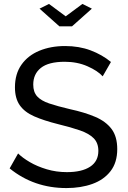

<svg xmlns="http://www.w3.org/2000/svg" viewBox="-20 -949 649 976"><path d="M502 -561Q477 -589 425 -612Q373 -635 309 -635Q227 -635 188 -604Q149 -573 149 -519Q149 -481 169 -459Q189 -437 230.5 -423Q272 -409 336 -394Q410 -378 464 -355Q518 -332 547 -293.5Q576 -255 576 -191Q576 -123 542 -79Q508 -35 449.5 -14Q391 7 318 7Q152 7 29 -93L72 -169Q94 -147 131.5 -125Q169 -103 217.5 -88.5Q266 -74 320 -74Q396 -74 438 -101.5Q480 -129 480 -182Q480 -222 456.5 -246Q433 -270 387 -286Q341 -302 275 -318Q203 -336 154 -357.5Q105 -379 80.5 -414Q56 -449 56 -505Q56 -573 89 -620Q122 -667 180 -691Q238 -715 311 -715Q382 -715 440.5 -693Q499 -671 544 -634ZM229 -929 314 -866 399 -929 447 -905 346 -815H282L181 -905Z"/></svg>

Font: Raleway Medium
Style: Regular
Weight: 500
Designer: Matt McInerney, Pablo Impallari, Rodrigo Fuenzalida
Foundry: Matt McInerney, Pablo Impallari, Rodrigo Fuenzalida
Version: Version 4.026